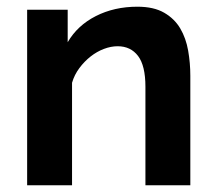

<svg xmlns="http://www.w3.org/2000/svg" viewBox="-20 -553 644 573"><path d="M548 0H414V-294Q414 -357 392 -386Q370 -415 331 -415Q311 -415 290 -407Q269 -399 250.5 -384.5Q232 -370 217 -350Q202 -330 195 -306V0H61V-524H182V-427Q211 -477 266 -505Q321 -533 390 -533Q439 -533 470 -515Q501 -497 518 -468Q535 -439 541.5 -402Q548 -365 548 -327Z"/></svg>

Font: Oxford Sans
Style: Bold
Weight: 700
Designer: Matt McInerney, Pablo Impallari, Rodrigo Fuenzalida
Foundry: Matt McInerney, Pablo Impallari, Rodrigo Fuenzalida
Version: Version 3.000g; ttfautohint (v1.5) -l 8 -r 28 -G 28 -x 14 -D